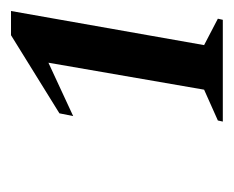

<svg xmlns="http://www.w3.org/2000/svg" viewBox="-58 -872 425 349"><g transform="rotate(-90 154.5 -697.5)"><path d="M108 -505 110 -514 166 -539 215 -822 118 -777 123 -802 265 -890H309L247 -539L295 -514L293 -505Z"/></g></svg>

Font: Spectral Medium
Style: Italic
Weight: 500
Italic angle: -10°
Designer: Jean-Baptiste Levee
Foundry: Production Type
Version: Version 2.001